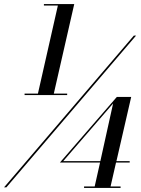

<svg xmlns="http://www.w3.org/2000/svg" viewBox="-37 -826 698 949"><path d="M-17 100 624.5 -650H635.5L-5.5 100ZM378.5 103V95.5H431L457.5 -22.5H259L540.5 -347H611.5L538.5 -29.5H604V-22.5H536.5L509.5 95.5H559V103ZM275.5 -29.5H459L522 -314.5ZM84.5 -356V-363.5H150.5L249 -798.5H180V-806H330L229 -363.5H295V-356Z"/></svg>

Font: Bodoni Moda 18pt SemiBold
Style: Italic
Weight: 600
Italic angle: -13°
Designer: Owen Earl
Foundry: indestructible type
Version: Version 2.005